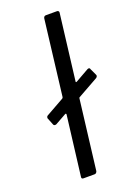

<svg xmlns="http://www.w3.org/2000/svg" viewBox="-137 -754 565 809"><g transform="rotate(-20 146.0 -350.0)"><path d="M292 -389Q292 -382 285 -378L194 -327Q191 -326 191 -322L153 -10Q152 -6 149 -3Q146 0 142 0H92Q82 0 84 -10L117 -278Q117 -280 115.5 -281Q114 -282 112 -281L62 -253Q60 -252 57 -252Q51 -252 49 -257L37 -287Q36 -288 36 -291Q36 -298 42 -301L122 -346Q124 -347 126 -351L167 -690Q169 -700 178 -700H228Q232 -700 234.5 -697Q237 -694 236 -690L200 -395Q199 -393 200.5 -392Q202 -391 204 -392L264 -426Q268 -428 270 -428Q276 -428 277 -422L291 -392Z"/></g></svg>

Font: Barlow Condensed
Style: Italic
Weight: 400
Width: 3
Italic angle: -7°
Designer: Jeremy Tribby
Foundry: Tribby Type
Version: Version 1.408